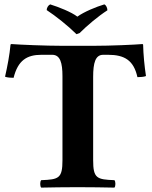

<svg xmlns="http://www.w3.org/2000/svg" viewBox="-20 -854 692 876"><path d="M405 -123V-503C405 -567 415 -604 451 -604H473C548 -604 590 -579 607 -502C618 -502 637 -503 646 -507C639 -553 634 -605 633 -650C633 -651 631 -653 630 -653C596 -650 485 -645 406 -645H265C188 -645 70 -650 32 -653C30 -653 28 -651 28 -650C24 -605 14 -552 3 -504C13 -500 30 -499 42 -499C62 -579 103 -604 169 -604H218C255 -604 265 -567 265 -506V-123C265 -40 248 -35 168 -32C162 -26 162 -4 168 2C217 1 269 0 333 0C399 0 452 1 502 2C508 -4 508 -26 502 -32C422 -35 405 -40 405 -123ZM193 -808C233 -782 292 -735 329 -698L343 -703C378 -738 428 -780 470 -807C470 -817 465 -830 456 -834C419 -823 363 -800 333 -778C306 -799 248 -822 209 -834C200 -830 193 -818 193 -808Z"/></svg>

Font: Libertinus Serif
Style: Bold
Weight: 700
Designer: Philipp H. Poll, Khaled Hosny
Foundry: Caleb Maclennan
Version: Version 7.050;RELEASE